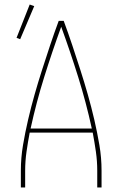

<svg xmlns="http://www.w3.org/2000/svg" viewBox="-20 -827 540 847"><path d="M72 0V-74Q72 -131 81.5 -187Q91 -243 104 -299Q117 -355 132.5 -409.5Q148 -464 165.5 -518.5Q183 -573 201 -627Q219 -681 239 -735H261Q281 -681 299 -627Q317 -573 334.5 -518.5Q352 -464 367.5 -409.5Q383 -355 396 -299Q409 -243 418.5 -187Q428 -131 428 -74V0H409V-74Q409 -116 403 -158Q397 -200 389 -242H111Q103 -200 97 -158Q91 -116 91 -74V0ZM385 -260Q360 -375 325 -487Q290 -599 250 -709Q210 -599 175 -487Q140 -375 115 -260ZM69 -654 53 -660 111 -807 131 -800Z"/></svg>

Font: Zed Mono Thin
Style: Regular
Weight: 100
Monospace: yes
Designer: Belleve Invis
Foundry: Belleve Invis
Version: Version 1.0.0; ttfautohint (v1.8.4)